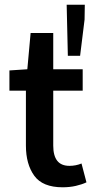

<svg xmlns="http://www.w3.org/2000/svg" viewBox="-20 -785 401 815"><path d="M246 10Q161 10 125.5 -39Q90 -88 90 -167V-400H20V-486L96 -491L110 -645H206V-491H331V-400H206V-167Q206 -124 223 -102.5Q240 -81 275 -81Q288 -81 301 -83.5Q314 -86 326 -91L347 -11Q328 -2 302 4Q276 10 246 10ZM268 -548 263 -765H340L339 -702L320 -548Z"/></svg>

Font: Mada SemiBold
Style: Regular
Weight: 600
Designer: Khaled Hosny
Version: Version 1.5